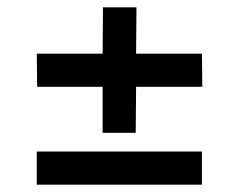

<svg xmlns="http://www.w3.org/2000/svg" viewBox="-20 -557 618 522"><path d="M530 -321H350L349 -196H259V-321H81L80 -411H259L260 -537H351L350 -411H529ZM529 -145V-55H80V-145Z"/></svg>

Font: Taylor Sans Upright Semi Bold
Style: Regular
Weight: 600
Italic angle: -8°
Designer: Natanael Gama
Version: Version 1.001 September 8, 2015